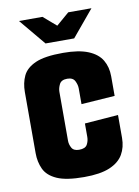

<svg xmlns="http://www.w3.org/2000/svg" viewBox="-75 -676 531 733"><g transform="rotate(-10 190.5 -310.0)"><path d="M50 -625H141L191 -582L241 -625H331L246 -523H135ZM192 5Q123 5 87 -11Q51 -27 38 -55Q25 -83 25 -117V-354Q25 -389 38 -416.5Q51 -444 87 -460Q123 -476 194 -476Q255 -476 291.5 -461Q328 -446 344 -419Q360 -392 360 -356V-280L230 -271V-332Q230 -346 222.5 -361Q215 -376 193 -376Q170 -376 162.5 -361Q155 -346 155 -332V-142Q155 -128 162.5 -114.5Q170 -101 191 -101Q215 -101 222.5 -114.5Q230 -128 230 -144V-196L360 -206V-117Q360 -81 344 -53.5Q328 -26 291.5 -10.5Q255 5 192 5Z"/></g></svg>

Font: Smooch Sans Thin ExtraBold
Style: Regular
Weight: 800
Version: Version 1.010